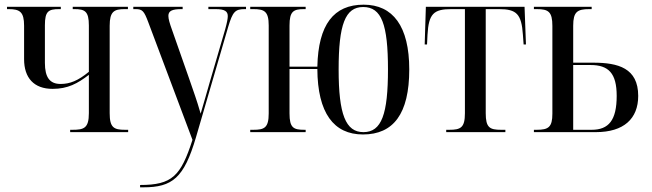

<svg xmlns="http://www.w3.org/2000/svg" viewBox="-20 -565 2787 821"><path d="M280 0H528V-10H515C467 -10 449 -19 449 -81V-455C449 -516 468 -526 513 -526H527V-536H291V-526H298C343 -526 360 -517 360 -456V-258C314 -220 279 -206 239 -206C193 -206 172 -234 172 -296V-457C172 -517 187 -526 233 -526H240V-536H10V-526H17C65 -526 83 -514 83 -455V-312C83 -232 125 -185 205 -185C270 -185 312 -208 360 -245V-81C360 -17 339 -10 290 -10H280Z M579 226V236H593C717 236 767 196 818 22L956 -451C975 -514 985 -526 1026 -526H1032V-536H871V-526H902C942 -526 954 -516 954 -496C954 -486 951 -469 943 -440L877 -214C864 -169 850 -119 838 -79C819 -145 811 -163 788 -231L715 -439C706 -464 700 -484 700 -497C700 -518 715 -526 756 -526H761V-536H550V-526H560C589 -526 596 -518 614 -470L803 33C753 188 716 226 579 226Z M1532 10C1662 10 1730 -78 1730 -268C1730 -453 1660 -545 1535 -545C1407 -545 1341 -460 1337 -280H1218V-456C1218 -517 1235 -526 1280 -526H1287V-536H1050V-526H1063C1110 -526 1129 -517 1129 -456V-80C1129 -18 1110 -10 1063 -10H1050V0H1287V-10H1282C1235 -10 1218 -18 1218 -80V-270H1337C1338 -82 1407 10 1532 10ZM1534 0C1458 0 1428 -76 1428 -268C1428 -460 1456 -535 1533 -535C1612 -535 1639 -460 1639 -268C1639 -77 1612 0 1534 0Z M1888 0H2141V-10H2123C2074 -10 2057 -19 2057 -81V-526H2114C2189 -526 2210 -505 2216 -416L2219 -375H2229L2223 -536H1801L1796 -375H1806L1808 -416C1813 -506 1834 -526 1910 -526H1968V-81C1968 -19 1950 -10 1901 -10H1888Z M2263 0H2528C2647 0 2709 -57 2709 -155C2709 -274 2623 -297 2517 -297H2431V-455C2431 -515 2449 -526 2500 -526H2510V-536H2263V-526H2275C2325 -526 2342 -515 2342 -454V-79C2342 -21 2325 -10 2275 -10H2263ZM2510 -10H2431V-287H2505C2582 -287 2617 -252 2617 -155C2617 -51 2583 -10 2510 -10Z"/></svg>

Font: Noto Serif Display Condensed
Style: Regular
Weight: 400
Width: 3
Designer: Monotype Design Team
Foundry: Monotype Imaging Inc.
Version: Version 2.009